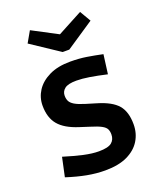

<svg xmlns="http://www.w3.org/2000/svg" viewBox="-168 -1027 949 1144"><g transform="rotate(-20 307.0 -455.5)"><path d="M302 -106Q361 -106 383.5 -124.5Q406 -143 406 -176Q406 -196 399 -210Q392 -224 370 -236Q348 -248 302 -262L240 -282Q155 -309 117 -354.5Q79 -400 79 -476Q79 -528 107 -571Q135 -614 189.5 -640.5Q244 -667 323 -667Q379 -667 426 -659.5Q473 -652 525 -641L509 -519Q448 -533 401 -540.5Q354 -548 319 -548Q266 -548 244.5 -531Q223 -514 223 -487Q223 -468 230 -453Q237 -438 258.5 -425Q280 -412 323 -399L389 -379Q477 -353 514 -310Q551 -267 551 -187Q551 -130 523 -84.5Q495 -39 439.5 -12.5Q384 14 299 14Q243 14 184.5 3Q126 -8 58 -30L84 -151Q155 -129 208 -117.5Q261 -106 302 -106ZM521 -855 343 -736H314L313 -836L480 -925ZM122 -855 162 -925 331 -836 330 -736H301Z"/></g></svg>

Font: Intel One Mono Light
Style: Regular
Weight: 300
Monospace: yes
Designer: Fred Shallcrass
Foundry: Frere-Jones Type LLC
Version: Version 1.004